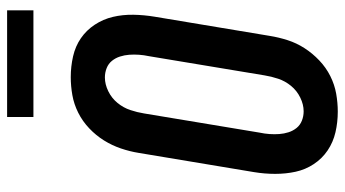

<svg xmlns="http://www.w3.org/2000/svg" viewBox="-235 -727 970 540"><g transform="rotate(-90 250.0 -457.0)"><path d="M206 8Q176 8 148 1.5Q120 -5 97 -20.5Q74 -36 58.5 -59.5Q43 -83 37 -110.5Q31 -138 31 -168Q31 -198 36 -228L90 -552Q94 -577 102.5 -602Q111 -627 125 -649.5Q139 -672 159 -691Q179 -710 203 -722Q227 -734 252.5 -738.5Q278 -743 303 -743Q333 -743 361.5 -736.5Q390 -730 412.5 -714.5Q435 -699 450.5 -675.5Q466 -652 472.5 -624.5Q479 -597 478.5 -567Q478 -537 473 -507L419 -183Q415 -158 407 -133Q399 -108 384.5 -85.5Q370 -63 350 -44Q330 -25 306 -13Q282 -1 256.5 3.5Q231 8 206 8ZM207 -88Q226 -88 245.5 -97.5Q265 -107 278.5 -123.5Q292 -140 298.5 -159.5Q305 -179 308 -198L362 -523Q365 -537 366 -551Q367 -565 366 -578.5Q365 -592 361 -604.5Q357 -617 349 -627Q341 -637 328.5 -642Q316 -647 302 -647Q283 -647 263.5 -637.5Q244 -628 230.5 -611.5Q217 -595 210.5 -575.5Q204 -556 201 -537L147 -212Q144 -198 143 -184Q142 -170 143 -156.5Q144 -143 148 -130.5Q152 -118 160 -108Q168 -98 180.5 -93Q193 -88 207 -88ZM191 -848V-922H491V-848Z"/></g></svg>

Font: Iosevka Curly Slab
Style: Bold Italic
Weight: 700
Italic angle: -9°
Monospace: yes
Designer: Belleve Invis
Foundry: Belleve Invis
Version: Version 22.1.2; ttfautohint (v1.8.4)